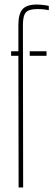

<svg xmlns="http://www.w3.org/2000/svg" viewBox="-20 -826 235 846"><path d="M29 -580V-600H61V-716Q61 -764 79 -785Q97 -806 142 -806Q153.5 -806 169.5 -804.2Q185.5 -802.5 195 -800V-781Q184.5 -783.5 172.2 -784.8Q160 -786 144 -786Q108 -786 94.5 -771.8Q81 -757.5 81 -716L82 0H62L61 -580ZM111 -580V-600H185V-580Z"/></svg>

Font: Big Shoulders Stencil Thin
Style: Regular
Weight: 100
Designer: Patric King
Foundry: XO Type Co
Version: Version 2.001